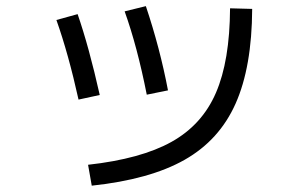

<svg xmlns="http://www.w3.org/2000/svg" viewBox="-20 -584 978 610"><path d="M710.9 -557.6 781.2 -555.7Q780.3 -371.1 728.5 -254.9Q676.8 -138.7 566.4 -76.2Q456.1 -13.7 271.5 5.9L259.8 -60.5Q427.7 -79.1 524.9 -133.3Q622.1 -187.5 666 -289.1Q710 -390.6 710.9 -557.6ZM159.2 -520.5 226.6 -539.1Q262.7 -434.6 296.9 -282.2L229.5 -267.6Q197.3 -413.1 159.2 -520.5ZM376 -547.9 443.4 -564.5Q488.3 -430.7 513.7 -296.9L446.3 -283.2Q416 -436.5 376 -547.9Z"/></svg>

Font: Pretendard JP Variable
Style: Regular
Weight: 400
Designer: Base glyphs from Inter by Rasmus Andersson; Hangul glyphs from Noto Sans CJK(Source Han Sans) by Jang Soo-young and Kang
Foundry: Kil Hyung-jin
Version: Version 1.307;Glyphs 3.2 (3192)